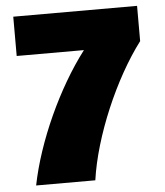

<svg xmlns="http://www.w3.org/2000/svg" viewBox="-52 -749 696 808"><g transform="rotate(-5 296.5 -345.0)"><path d="M557 -703V-554C445 -406 344 -171 318 13H68C104 -169 204 -388 318 -537H34V-703Z"/></g></svg>

Font: Repo Black
Style: Regular
Weight: 900
Designer: Stefan Peev
Foundry: Context Ltd
Version: Version 1.502